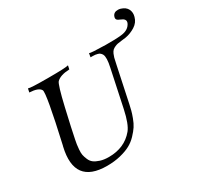

<svg xmlns="http://www.w3.org/2000/svg" viewBox="-179 -1052 1304 1272"><g transform="rotate(-30 473.0 -416.0)"><path d="M804 -689Q863 -695 882 -739Q884 -744 884 -749Q884 -754 883 -757.5Q882 -761 879 -764.5Q876 -768 873.5 -770.5Q871 -773 865.5 -775.5Q860 -778 857 -779.5Q854 -781 848 -784Q842 -787 839 -788Q819 -798 828 -820Q838 -847 871 -846Q880 -846 890 -843Q926 -832 938.5 -806Q951 -780 942 -750Q932 -712 897 -690Q862 -668 823 -661Q814 -660 790.5 -657Q767 -654 758.5 -652.5Q750 -651 737 -645.5Q724 -640 715 -632Q706 -623 700 -609Q694 -595 691 -584Q688 -573 681 -539L623 -265Q617 -239 613 -222.5Q609 -206 597 -173.5Q585 -141 570.5 -119Q556 -97 530.5 -70Q505 -43 473.5 -26Q442 -9 395.5 2.5Q349 14 293 14Q43 14 103 -243Q105 -248 105 -250Q186 -607 173 -633Q157 -662 88 -665L94 -693Q109 -686 244 -686Q382 -686 400 -693L394 -665Q324 -662 295 -633Q279 -616 243.5 -463Q208 -310 195 -243Q191 -221 189 -210Q187 -199 185 -173Q183 -147 186 -131.5Q189 -116 198 -94.5Q207 -73 223 -61Q239 -49 266.5 -40Q294 -31 332 -31Q452 -31 521 -114Q553 -153 575 -256L635 -539Q651 -611 638 -636Q633 -645 626 -651Q619 -657 608 -659.5Q597 -662 591 -663Q585 -664 571.5 -664Q558 -664 556 -664L561 -693Q566 -690 597 -688Q628 -686 656 -686L685 -685Q760 -684 804 -689Z"/></g></svg>

Font: GFS Artemisia
Style: Italic
Weight: 400
Italic angle: -12°
Designer: Takis Katsoulidis and George D. Matthiopoulos
Foundry: George Matthiopoulos and Takis Katsoulidis
Version: Version 1.0